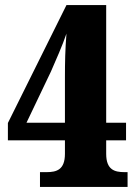

<svg xmlns="http://www.w3.org/2000/svg" viewBox="-20 -734 537 754"><path d="M137 0H481V-58H469C430 -58 397 -67 397 -130V-183H475V-252H397V-714H241L11 -251V-183H235V-130C235 -67 202 -58 163 -58H137ZM84 -252 180 -453C197 -492 226 -557 241 -602C236 -540 235 -489 235 -431V-252Z"/></svg>

Font: Noto Serif Devanagari Condensed Black
Style: Regular
Weight: 900
Width: 3
Designer: Universal Thirst, Indian Type Foundry and the Monotype Design Team
Foundry: Monotype Imaging Inc.
Version: Version 2.004